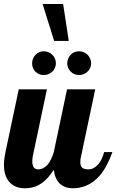

<svg xmlns="http://www.w3.org/2000/svg" viewBox="-28 -957 595 982"><path d="M189.9 -936.5H294.9L323.7 -747.6H249ZM136.2 -633.8Q136.2 -645.5 140.9 -656.7Q145.5 -668 153.8 -676.8Q170.9 -694.8 196.8 -694.8Q209 -694.8 220.2 -689.9Q231.4 -685.1 239.7 -676.8Q248 -668.5 252.9 -657.2Q257.8 -646 257.8 -633.8Q257.8 -607.9 239.7 -590.8Q231 -582.5 219.7 -577.9Q208.5 -573.2 196.8 -573.2Q170.4 -573.2 153.3 -590.3Q136.2 -607.4 136.2 -633.8ZM333.5 -590.8Q315.9 -608.4 315.9 -633.8Q315.9 -645.5 320.6 -656.7Q325.2 -668 333.5 -676.8Q350.6 -694.8 377 -694.8Q389.2 -694.8 400.4 -689.9Q411.6 -685.1 419.9 -676.8Q428.2 -668.5 433.1 -657.2Q438 -646 438 -633.8Q438 -607.9 419.9 -590.8Q411.1 -582.5 399.9 -577.9Q388.7 -573.2 377 -573.2Q351.1 -573.2 333.5 -590.8ZM23.4 -22.5Q-7.8 -53.7 -7.8 -113.8Q-7.8 -142.1 0 -179.2L67.9 -500H211.9L140.1 -160.2Q137.2 -145 137.2 -131.8Q137.2 -90.8 167 -90.8Q194.3 -90.8 216.3 -115.7Q233.9 -136.7 247.1 -179.2L314.9 -500H459L387.2 -160.2Q382.8 -145.5 382.8 -127.9Q382.8 -107.4 392.6 -99.1Q402.3 -90.8 423.8 -90.8Q451.7 -90.8 473.6 -115.7Q493.2 -137.7 504.9 -179.2H546.9Q520 -103 481.9 -58.6Q449.7 -22 409.2 -5.9Q379.4 5.9 346.2 5.9Q303.2 5.9 277.8 -18.1Q252.4 -42 247.1 -88.9Q212.9 -34.2 169.9 -10.7Q139.2 5.9 99.1 5.9Q51.3 5.9 23.4 -22.5Z"/></svg>

Font: Pattaya
Style: Regular
Weight: 400
Designer: Pablo Impallari / Thai characters Designed by Thanarat Vachiruckul and Suppakit Chalermlarp
Foundry: Pablo Impallari
Version: Version 2.001